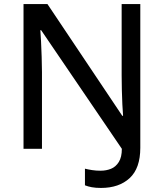

<svg xmlns="http://www.w3.org/2000/svg" viewBox="-20 -734 808 947"><path d="M478 193Q452 193 433 189.5Q414 186 399 180V98Q415 102 434.5 105Q454 108 476 108Q504 108 527.5 98.5Q551 89 566 65Q581 41 581 0L183 -585H179Q181 -564 182.5 -528.5Q184 -493 185.5 -453.5Q187 -414 187 -379V0H96V-714H214L583 -163H587Q585 -186 583.5 -219Q582 -252 581 -289.5Q580 -327 580 -362V-714H672V-5Q672 96 619.5 144.5Q567 193 478 193Z"/></svg>

Font: Noto Sans Sundanese Medium
Style: Regular
Weight: 500
Version: Version 2.003